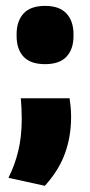

<svg xmlns="http://www.w3.org/2000/svg" viewBox="-20 -498 298 636"><path d="M210.5 -172.5Q212.5 -159 214 -143.8Q215.5 -128.5 215.5 -111Q215.5 -45.5 195 10.8Q174.5 67 128.5 117.5L8 91Q29 49.5 40.5 2Q52 -45.5 52 -104.5Q52 -122.5 51.2 -138.2Q50.5 -154 49 -172.5ZM129.5 -285.5Q81 -285.5 58 -310.2Q35 -335 35 -379V-384.5Q35 -428 58 -453.2Q81 -478.5 129.5 -478.5Q177 -478.5 200.2 -453.2Q223.5 -428 223.5 -384.5V-379Q223.5 -335 200.2 -310.2Q177 -285.5 129.5 -285.5Z"/></svg>

Font: Anek Tamil ExtraBold
Style: Regular
Weight: 800
Designer: Aadarsh Rajan (Tamil), Yesha Goshar (Latin)
Foundry: Ek Type
Version: Version 1.003